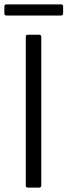

<svg xmlns="http://www.w3.org/2000/svg" viewBox="-24 -859 309 879"><path d="M94 -10V-690Q94 -700 104 -700H155Q165 -700 165 -690V-10Q165 0 155 0H104Q94 0 94 -10ZM-4 -798V-829Q-4 -839 6 -839H255Q265 -839 265 -829V-798Q265 -788 255 -788H6Q-4 -788 -4 -798Z"/></svg>

Font: Barlow
Style: Regular
Weight: 400
Designer: Jeremy Tribby
Foundry: Tribby Type
Version: Version 1.408;December 10, 2018;FontCreator 11.5.0.2430 64-b